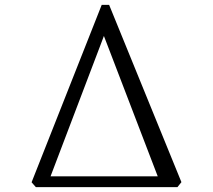

<svg xmlns="http://www.w3.org/2000/svg" viewBox="-20 -770 876 790"><path d="M127.5 0 110 -20 398.5 -750H429L726.5 -20.5L710 0ZM188 -44.5H629L421 -587L407.5 -622L394.5 -587.5Z"/></svg>

Font: Merriweather 36pt Light
Style: Regular
Weight: 300
Designer: Eben Sorkin
Foundry: Eben Sorkin
Version: Version 2.100